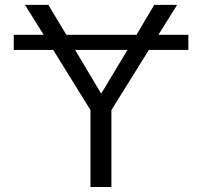

<svg xmlns="http://www.w3.org/2000/svg" viewBox="-20 -750 810 770"><path d="M35.2 -549.8V-610.4H155.3L80.1 -730.5H173.8L246.1 -610.4H527.3L598.6 -730.5H690.4L615.2 -610.4H735.4V-549.8H577.1L426.8 -308.6V0H342.8V-308.6L193.4 -549.8ZM491.2 -549.8H281.2L384.8 -376H386.7Z"/></svg>

Font: Gen Shin Gothic Normal
Style: Regular
Weight: 300
Designer: [Source Han Sans]
Ryoko NISHIZUKA  (kana & ideographs); Paul D. Hunt (Latin, Greek & Cyrillic); Wenlong ZHANG  (bopomofo
Version: Version 1.002.20150607